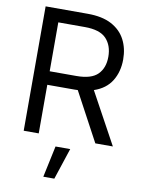

<svg xmlns="http://www.w3.org/2000/svg" viewBox="-103 -797 813 1106"><g transform="rotate(10 304.0 -243.5)"><path d="M72.3 0V-727.5H318.4Q403.8 -727.5 458.3 -698.5Q512.7 -669.4 539.1 -618.9Q565.4 -568.4 565.4 -503.9Q565.4 -431.6 532.2 -377.9Q499 -324.2 429.7 -300.8L593.8 0H491.2L338.4 -284.7Q329.1 -284.2 319.3 -284.2H160.2V0ZM160.2 -363.3H316.4Q403.8 -363.3 441.2 -401.1Q478.5 -439 478.5 -503.9Q478.5 -569.8 441.2 -609.6Q403.8 -649.4 315.4 -649.4H160.2ZM229.5 241.2 268.6 57.6H354.5L293.9 241.2Z"/></g></svg>

Font: Inter Display
Style: Regular
Weight: 400
Designer: Rasmus Andersson
Foundry: rsms
Version: Version 4.000;git-37864ae